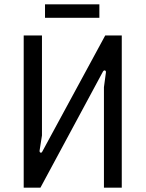

<svg xmlns="http://www.w3.org/2000/svg" viewBox="-20 -863 670 883"><path d="M89 0H166L453 -533C459 -544 469 -539 467 -529L458 -462V0H540V-700H464L174 -165C170 -157 161 -161 162 -170L173 -240V-700H89ZM187 -781H437V-843H187Z"/></svg>

Font: Finlandica
Style: Regular
Weight: 400
Designer: Niklas Ekholm, Juho Hiilivirta, Jaakko Suomalainen
Foundry: Helsinki Type Studio
Version: Version 2.000;Glyphs 3.2 (3202)